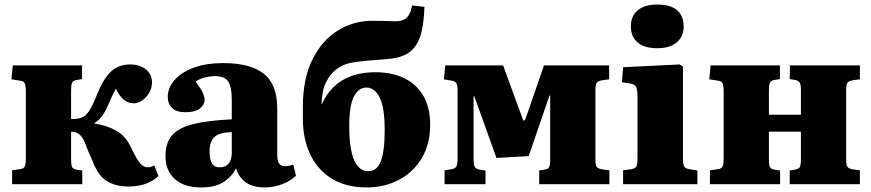

<svg xmlns="http://www.w3.org/2000/svg" viewBox="-20 -806 3812 840"><path d="M543 10Q487 10 448.5 -13Q410 -36 386 -99Q366 -143 354 -175Q342 -207 327 -218Q319 -225 311 -227Q303 -229 291 -230V-108Q291 -85 295 -76Q299 -67 314 -64L340 -60V0H33V-61L68 -66Q83 -68 88 -77Q93 -86 93 -113V-407Q93 -433 87.5 -442.5Q82 -452 68 -453L30 -459L36 -520H339V-460L314 -456Q299 -453 295 -443.5Q291 -434 291 -411V-285Q305 -285 317.5 -286.5Q330 -288 342 -294Q356 -300 370.5 -321.5Q385 -343 406 -396Q433 -463 466 -493.5Q499 -524 550 -524Q591 -524 618 -502.5Q645 -481 645 -446Q645 -421 633 -400.5Q621 -380 602.5 -367Q584 -354 565 -354Q539 -354 520 -371Q501 -388 487 -418Q478 -402 469 -382.5Q460 -363 451 -342Q440 -317 426.5 -298Q413 -279 392 -267V-266Q449 -257 490 -233.5Q531 -210 555 -157Q579 -107 594 -90.5Q609 -74 625 -74Q638 -74 655 -82L673 -36Q650 -13 616.5 -1.5Q583 10 543 10Z M860 14Q786 14 745 -22.5Q704 -59 704 -123Q704 -183 734.5 -216Q765 -249 829 -264Q893 -279 994 -284V-371Q994 -424 979 -448.5Q964 -473 920 -473Q898 -473 874.5 -466.5Q851 -460 836 -449Q860 -417 867.5 -399.5Q875 -382 875 -371Q875 -347 854 -331Q833 -315 792 -315Q752 -315 733 -333.5Q714 -352 714 -382Q714 -421 743 -455Q772 -489 826.5 -509.5Q881 -530 957 -530Q1074 -530 1133.5 -484Q1193 -438 1193 -330V-125Q1193 -79 1226 -79Q1243 -79 1263 -86L1275 -37Q1251 -14 1214 0Q1177 14 1138 14Q1084 14 1053 -10Q1022 -34 1013 -70Q996 -35 959.5 -10.5Q923 14 860 14ZM941 -74Q967 -74 980.5 -90.5Q994 -107 994 -137V-228Q942 -227 919.5 -208Q897 -189 897 -143Q897 -109 907 -91.5Q917 -74 941 -74Z M1584 14Q1493 14 1430.5 -25Q1368 -64 1336.5 -132Q1305 -200 1305 -287V-344Q1306 -465 1348 -548Q1390 -631 1459 -673Q1528 -715 1608 -715Q1633 -715 1657.5 -714.5Q1682 -714 1708 -713Q1732 -713 1747 -720Q1762 -727 1772 -747Q1776 -754 1778.5 -763.5Q1781 -773 1783 -782L1837 -776Q1835 -716 1825 -670Q1815 -624 1789.5 -594.5Q1764 -565 1717 -554Q1697 -549 1661.5 -546.5Q1626 -544 1586 -540.5Q1546 -537 1514 -531Q1483 -525 1454 -504.5Q1425 -484 1406.5 -446.5Q1388 -409 1387 -351L1388 -350Q1451 -490 1623 -490Q1692 -490 1746 -465Q1800 -440 1831 -388.5Q1862 -337 1862 -259Q1862 -176 1825.5 -114.5Q1789 -53 1726 -19.5Q1663 14 1584 14ZM1592 -57Q1629 -57 1646 -100.5Q1663 -144 1663 -236Q1663 -336 1641 -379.5Q1619 -423 1583 -423Q1549 -423 1528.5 -384Q1508 -345 1508 -254Q1508 -57 1592 -57Z M1925 0V-61L1957 -66Q1972 -69 1977 -78Q1982 -87 1982 -113V-407Q1982 -433 1976.5 -442Q1971 -451 1957 -453L1922 -459L1928 -520H2181L2270 -277L2278 -283L2360 -520H2645V-459L2615 -455Q2596 -452 2590.5 -443.5Q2585 -435 2585 -412V-107Q2585 -85 2590.5 -76.5Q2596 -68 2615 -65L2646 -61V0H2339V-60L2362 -64Q2378 -66 2382.5 -75Q2387 -84 2387 -107V-388H2384L2293 -123L2152 -115L2055 -385H2052V-108Q2052 -85 2057 -76Q2062 -67 2078 -64L2104 -60V0Z M2856 -595Q2800 -595 2770 -620Q2740 -645 2740 -691Q2740 -735 2769.5 -760.5Q2799 -786 2856 -786Q2914 -786 2942.5 -761Q2971 -736 2971 -690Q2971 -646 2940.5 -620.5Q2910 -595 2856 -595ZM2706 0V-61L2743 -66Q2759 -69 2764 -78Q2769 -87 2769 -113V-381Q2769 -413 2763 -425.5Q2757 -438 2734 -441L2701 -446L2706 -512L2954 -524L2968 -515V-113Q2968 -89 2972.5 -79Q2977 -69 2995 -66L3031 -60V0Z M3086 0V-61L3121 -66Q3136 -68 3141 -77Q3146 -86 3146 -113V-407Q3146 -433 3140.5 -442.5Q3135 -452 3121 -453L3083 -459L3089 -520H3392V-460L3367 -456Q3352 -453 3348 -443.5Q3344 -434 3344 -411V-304H3484V-413Q3484 -435 3479 -444Q3474 -453 3459 -456L3435 -460L3436 -520H3742V-459L3711 -455Q3693 -452 3687.5 -443.5Q3682 -435 3682 -412V-107Q3682 -85 3687.5 -76.5Q3693 -68 3711 -65L3742 -61V0H3435V-60L3459 -64Q3474 -66 3479 -75Q3484 -84 3484 -107V-230H3344V-108Q3344 -85 3348 -76Q3352 -67 3367 -64L3393 -60V0Z"/></svg>

Font: Literata 36pt ExtraBold
Style: Regular
Weight: 800
Designer: Latin by Veronika Burian and Jose Scaglione. Greek by Irene Vlachou. Cyrillic by Vera Evstafieva.
Foundry: TypeTogether
Version: Version 3.002